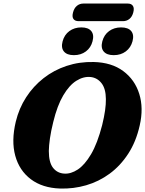

<svg xmlns="http://www.w3.org/2000/svg" viewBox="-20 -1072 836 1107"><path d="M520.5 -714.5Q623.5 -712 690.5 -662.2Q757.5 -612.5 783 -530.5Q808.5 -448.5 785.5 -348.5Q764.5 -255 719.2 -185.5Q674 -116 612 -70.5Q550 -25 476.8 -3.8Q403.5 17.5 326 15Q224.5 11.5 158 -38.5Q91.5 -88.5 68 -174Q44.5 -259.5 71 -370.5Q89.5 -447.5 130.8 -511.2Q172 -575 231.5 -621.5Q291 -668 364.5 -692.2Q438 -716.5 520.5 -714.5ZM350.5 -71Q388.5 -68.5 428.2 -94.5Q468 -120.5 504.8 -182.5Q541.5 -244.5 569 -350.5Q580.5 -397.5 585.8 -434.8Q591 -472 590.5 -501Q590 -561 565.2 -592.5Q540.5 -624 502 -628Q461.5 -632 420.5 -606.5Q379.5 -581 344.8 -522.2Q310 -463.5 287 -368.5Q274 -316 268 -274.5Q262 -233 261.5 -201.5Q261.5 -135.5 285.8 -104.5Q310 -73.5 350.5 -71ZM406 -754Q366 -754 348.5 -775.2Q331 -796.5 341 -834Q351 -871.5 380 -892.8Q409 -914 449 -914Q489 -914 506.2 -892.8Q523.5 -871.5 513.5 -834Q504 -797 475.2 -775.5Q446.5 -754 406 -754ZM635.5 -754Q595.5 -754 577.8 -775.2Q560 -796.5 570 -834Q580 -871.5 609 -892.8Q638 -914 678 -914Q719 -914 736.5 -892.8Q754 -871.5 744 -834Q734 -797 705.2 -775.5Q676.5 -754 635.5 -754ZM401 -1000Q407.5 -1025.5 423.5 -1038.5Q439.5 -1051.5 460.5 -1051.5H716.5Q737.5 -1051.5 746.2 -1038.2Q755 -1025 748.5 -1000.5Q742 -975.5 726.2 -962.8Q710.5 -950 689 -950H433.5Q412 -950 403.2 -963Q394.5 -976 401 -1000Z"/></svg>

Font: Fraunces 9pt SuperSoft
Style: Bold Italic
Weight: 700
Italic angle: -16°
Version: Version 1.000;[b76b70a41]